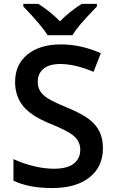

<svg xmlns="http://www.w3.org/2000/svg" viewBox="-20 -951 590 981"><path d="M505.9 -193.8Q505.9 -98.6 437 -44.4Q368.2 9.8 247.1 9.8Q126 9.8 48.8 -27.8V-138.2Q97.7 -115.2 152.6 -102.1Q207.5 -88.9 254.9 -88.9Q324.2 -88.9 357.2 -115.2Q390.1 -141.6 390.1 -186Q390.1 -226.1 359.9 -253.9Q329.6 -281.7 234.9 -319.8Q137.2 -359.4 97.2 -410.2Q57.1 -460.9 57.1 -532.2Q57.1 -621.6 120.6 -672.9Q184.1 -724.1 291 -724.1Q393.6 -724.1 495.1 -679.2L458 -584Q362.8 -624 288.1 -624Q231.4 -624 202.1 -599.4Q172.9 -574.7 172.9 -534.2Q172.9 -506.3 184.6 -486.6Q196.3 -466.8 223.1 -449.2Q250 -431.6 319.8 -402.8Q398.4 -370.1 435.1 -341.8Q471.7 -313.5 488.8 -277.8Q505.9 -242.2 505.9 -193.8ZM475.1 -931.2V-918Q413.6 -854 388.4 -823.7Q363.3 -793.5 350.1 -771H223.1Q191.4 -822.3 99.1 -918V-931.2H176.3Q243.7 -887.2 286.1 -841.8Q333.5 -890.6 397.5 -931.2Z"/></svg>

Font: JBL Sans
Style: Semibold
Weight: 600
Version: Version 1.10